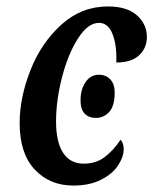

<svg xmlns="http://www.w3.org/2000/svg" viewBox="-20 -566 476 596"><path d="M41 -184Q41 -263 74.5 -348Q108 -433 170.5 -489.5Q233 -546 315 -546Q374 -546 405 -518.5Q436 -491 436 -451Q436 -417 412 -394.5Q388 -372 341 -372Q343 -425 329.5 -460Q316 -495 287 -495Q253 -495 222 -446.5Q191 -398 172.5 -326Q154 -254 154 -189Q154 -125 176 -91.5Q198 -58 240 -58Q278 -58 305 -78.5Q332 -99 354 -132Q358 -129 361 -121Q364 -113 364 -104Q364 -79 346.5 -52.5Q329 -26 293.5 -8Q258 10 208 10Q134 10 87.5 -40Q41 -90 41 -184ZM230 -255Q230 -288 245.5 -311Q261 -334 287 -334Q309 -334 322.5 -319.5Q336 -305 336 -279Q336 -237 319 -218.5Q302 -200 278 -200Q255 -200 242.5 -213.5Q230 -227 230 -255Z"/></svg>

Font: Noto Serif CondSemiBold
Style: Italic
Weight: 600
Width: 3
Italic angle: -12°
Designer: Monotype Design Team
Foundry: Monotype Imaging Inc.
Version: Version 1.001